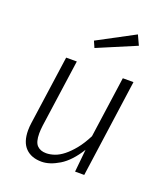

<svg xmlns="http://www.w3.org/2000/svg" viewBox="-140 -855 845 965"><g transform="rotate(20 282.5 -372.5)"><path d="M382 -121Q338 -50 287.5 -19.5Q237 11 194 11Q139 11 108 -20.5Q77 -52 77 -115Q77 -133 80 -154L132 -523H189L138 -161Q135 -137 135 -119Q135 -73 152.5 -55Q170 -37 201 -37Q222 -37 245.5 -45Q269 -53 293 -72Q317 -91 341.5 -121Q366 -151 389 -196L435 -523H492L419 0H370ZM234 -651 431 -756 455 -704 249 -617Z"/></g></svg>

Font: Glekhifnjqigglhiwekvrgaqftz
Style: Regular
Weight: 300
Italic angle: -8°
Designer: Carrois Corporate & Edenspiekermann
Foundry: Carrois Corporate GbR & Edenspiekermann AG
Version: Version 2.001